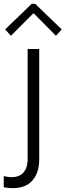

<svg xmlns="http://www.w3.org/2000/svg" viewBox="-43 -771 343 1004"><path d="M-23.4 208V149.4Q-4.4 155.3 18.6 155.3Q59.6 155.3 80.6 130.1Q101.6 105 101.6 62.5V-514.6H162.1V63.5Q162.1 130.9 127.2 171.9Q92.3 212.9 22.5 212.9Q-1 212.9 -23.4 208ZM-16.1 -617.2 122.6 -751H141.1L279.8 -617.2L249.5 -584L134.3 -700.2H130.4L14.2 -584Z"/></svg>

Font: Reddit Sans Chocolate Light
Style: Regular
Weight: 300
Designer: Stephen Hutchings
Foundry: Reddit
Version: Version 1.013